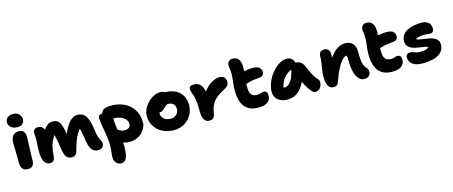

<svg xmlns="http://www.w3.org/2000/svg" viewBox="-55 -1547 6115 2593"><g transform="rotate(-15 3003.0 -251.0)"><path d="M157 10Q123 10 102.5 -4.5Q82 -19 72 -44Q62 -69 62 -98Q62 -158 61 -199.5Q60 -241 59.5 -271.5Q59 -302 58 -329Q57 -356 57 -386Q57 -422 68.5 -452Q80 -482 106 -499.5Q132 -517 173 -517Q213 -517 235 -492.5Q257 -468 258 -415Q258 -396 257 -362.5Q256 -329 254.5 -289Q253 -249 251.5 -208.5Q250 -168 249 -134Q248 -100 248 -79Q248 -41 226 -15.5Q204 10 157 10ZM170 -574Q114 -574 80.5 -602.5Q47 -631 47 -671Q47 -716 77.5 -739.5Q108 -763 156 -763Q192 -763 217 -747Q242 -731 255 -708Q268 -685 268 -662Q268 -630 245.5 -602Q223 -574 170 -574Z M469 9Q426 9 403 -20Q380 -49 371 -94.5Q362 -140 362 -190Q362 -219 364 -249L368 -308Q370 -337 370 -365Q370 -386 367.5 -405Q365 -424 365 -442Q365 -466 381.5 -484.5Q398 -503 431 -503Q464 -503 484.5 -488.5Q505 -474 516 -452Q517 -448 519 -444Q523 -450 527 -456Q547 -487 577 -506.5Q607 -526 645 -526Q685 -526 709 -510Q733 -494 747.5 -464Q762 -434 772 -390Q782 -348 788 -312Q808 -365 832 -405Q868 -465 908 -495.5Q948 -526 987 -526Q1070 -526 1109 -462.5Q1148 -399 1163 -275Q1170 -217 1180 -183Q1190 -149 1200 -129.5Q1210 -110 1216.5 -96.5Q1223 -83 1223 -65Q1223 -34 1201.5 -12.5Q1180 9 1142 9Q1110 9 1084 -6.5Q1058 -22 1039.5 -57.5Q1021 -93 1011 -154Q1003 -206 997.5 -240Q992 -274 987 -296Q982 -318 977 -335Q976 -336 976 -336Q954 -311 937 -282Q911 -240 891.5 -185Q872 -130 851 -55Q844 -22 824 -6.5Q804 9 776 9Q739 9 716 -8Q693 -25 680 -61Q667 -97 659 -152Q652 -201 646 -235.5Q640 -270 634.5 -296Q629 -322 623 -343Q622 -343 622 -344Q604 -317 591 -291Q574 -257 563.5 -222Q553 -187 547 -147.5Q541 -108 538 -60Q536 -29 519 -10Q502 9 469 9Z M1580 10Q1533 10 1493 -4Q1495 21 1495 46Q1495 83 1492 120.5Q1489 158 1479.5 190Q1470 222 1450 241.5Q1430 261 1395 261Q1374 261 1352 249Q1330 237 1315.5 212.5Q1301 188 1301 151Q1301 127 1303 109.5Q1305 92 1307 75.5Q1309 59 1311 41Q1313 23 1313 -2Q1313 -78 1303 -143.5Q1293 -209 1281 -272.5Q1269 -336 1263 -406Q1262 -428 1277.5 -442Q1293 -456 1318 -456Q1321 -456 1323 -456Q1329 -494 1360 -510Q1398 -528 1471 -528Q1542 -528 1605.5 -506.5Q1669 -485 1717.5 -443Q1766 -401 1794 -340Q1822 -279 1822 -200Q1822 -164 1805.5 -127Q1789 -90 1758 -59Q1727 -28 1682 -9Q1637 10 1580 10ZM1449 -351Q1449 -298 1456 -250Q1460 -220 1465 -192Q1470 -189 1475 -186Q1490 -175 1508.5 -167Q1527 -159 1551 -159Q1591 -159 1615.5 -174.5Q1640 -190 1640 -227Q1640 -258 1623 -281.5Q1606 -305 1579 -321Q1552 -337 1521.5 -345Q1491 -353 1464 -353Q1456 -353 1449 -351Z M2204 12Q2114 12 2044 -23.5Q1974 -59 1934 -122Q1894 -185 1894 -266Q1894 -315 1916.5 -362.5Q1939 -410 1976.5 -448.5Q2014 -487 2060.5 -510Q2107 -533 2154 -533Q2174 -533 2192 -527Q2202 -523 2211 -516Q2294 -514 2354 -486Q2417 -455 2450.5 -399Q2484 -343 2484 -266Q2484 -187 2447 -124Q2410 -61 2347 -24.5Q2284 12 2204 12ZM2070 -269Q2069 -264 2069 -259Q2069 -210 2104 -179.5Q2139 -149 2199 -149Q2248 -149 2280 -179Q2312 -209 2312 -258Q2312 -300 2285 -325.5Q2258 -351 2216 -351Q2195 -351 2181 -339Q2167 -327 2147 -307Q2133 -293 2121.5 -284.5Q2110 -276 2098 -272.5Q2086 -269 2070 -269Q2070 -269 2070 -269Z M2694 12Q2667 12 2646.5 -4Q2626 -20 2614 -49Q2602 -78 2602 -115Q2602 -185 2598.5 -237Q2595 -289 2587 -329.5Q2579 -370 2566 -403Q2556 -429 2553 -441.5Q2550 -454 2550 -468Q2550 -489 2565.5 -502Q2581 -515 2616 -515Q2648 -515 2672.5 -504.5Q2697 -494 2715 -470Q2733 -446 2745 -405Q2748 -393 2751 -381Q2781 -423 2818 -454Q2856 -486 2896.5 -503.5Q2937 -521 2976 -521Q3022 -521 3043 -496Q3064 -471 3064 -429Q3064 -400 3045.5 -379.5Q3027 -359 2984 -337Q2930 -310 2893 -280.5Q2856 -251 2833 -219Q2810 -187 2798 -153Q2786 -119 2781 -82Q2776 -44 2764.5 -23.5Q2753 -3 2735.5 4.5Q2718 12 2694 12Z M3383 13Q3291 13 3235 -25Q3179 -63 3154.5 -132Q3130 -201 3130 -292Q3130 -341 3134.5 -379Q3139 -417 3143 -452.5Q3147 -488 3147 -530Q3147 -570 3142 -595Q3137 -620 3137 -644Q3137 -672 3155.5 -694Q3174 -716 3215 -716Q3265 -716 3294 -681Q3323 -646 3323 -558Q3323 -536 3321 -512Q3332 -514 3344 -516Q3395 -525 3442 -525Q3510 -525 3535.5 -499.5Q3561 -474 3561 -436Q3561 -408 3543.5 -392Q3526 -376 3499 -374Q3453 -371 3417.5 -366Q3382 -361 3350 -352Q3328 -346 3304 -337Q3303 -318 3303 -298Q3303 -246 3315 -215Q3327 -184 3350.5 -171Q3374 -158 3409 -158Q3432 -158 3447 -162.5Q3462 -167 3474 -171.5Q3486 -176 3500 -176Q3527 -176 3541 -160Q3555 -144 3555 -110Q3555 -58 3515 -22.5Q3475 13 3383 13Z M3789 10Q3735 10 3694 -9Q3653 -28 3630 -62.5Q3607 -97 3607 -143Q3607 -195 3624.5 -249.5Q3642 -304 3673 -353.5Q3704 -403 3744 -442Q3784 -481 3829 -503.5Q3874 -526 3919 -526Q3961 -526 3990 -499Q4011 -478 4017 -446Q4058 -445 4088 -425Q4119 -403 4132 -372Q4152 -329 4167.5 -292Q4183 -255 4203.5 -220Q4224 -185 4259 -147Q4274 -131 4274.5 -105.5Q4275 -80 4264.5 -54Q4254 -28 4233.5 -10.5Q4213 7 4184 7Q4165 7 4153 0Q4141 -7 4133 -16Q4111 -43 4094 -67.5Q4077 -92 4062 -119Q4048 -143 4035 -173Q4024 -148 4012 -128Q3981 -77 3945 -46.5Q3909 -16 3869.5 -3Q3830 10 3789 10ZM3940 -368Q3906 -355 3877 -331Q3829 -292 3802 -239Q3782 -200 3776 -159Q3786 -158 3796 -158Q3843 -158 3885 -218Q3922 -271 3940 -368Z M4866 10Q4820 10 4787 -25Q4754 -60 4736.5 -128.5Q4719 -197 4719 -299Q4719 -315 4718 -327Q4717 -339 4714 -349Q4712 -353 4710 -357Q4708 -357 4706 -357Q4687 -357 4663 -336Q4639 -315 4612.5 -275.5Q4586 -236 4560.5 -181Q4535 -126 4512 -59Q4499 -19 4482 -5Q4465 9 4434 9Q4382 9 4359 -36Q4336 -81 4336 -151Q4336 -200 4340.5 -236Q4345 -272 4350.5 -303Q4356 -334 4360.5 -366Q4365 -398 4365 -437Q4365 -478 4383.5 -497Q4402 -516 4439 -516Q4476 -516 4496.5 -494Q4517 -472 4517 -422Q4517 -397 4514 -379Q4521 -389 4529 -400Q4575 -462 4627 -493Q4679 -524 4728 -524Q4778 -524 4810.5 -505Q4843 -486 4859 -451.5Q4875 -417 4875 -370Q4875 -302 4879.5 -256Q4884 -210 4894.5 -182Q4905 -154 4921 -137Q4936 -122 4944 -106Q4952 -90 4952 -65Q4952 -36 4929.5 -13Q4907 10 4866 10Z M5254 13Q5162 13 5106 -25Q5050 -63 5025.5 -132Q5001 -201 5001 -292Q5001 -341 5005.5 -379Q5010 -417 5014 -452.5Q5018 -488 5018 -530Q5018 -570 5013 -595Q5008 -620 5008 -644Q5008 -672 5026.5 -694Q5045 -716 5086 -716Q5136 -716 5165 -681Q5194 -646 5194 -558Q5194 -536 5192 -512Q5203 -514 5215 -516Q5266 -525 5313 -525Q5381 -525 5406.5 -499.5Q5432 -474 5432 -436Q5432 -408 5414.5 -392Q5397 -376 5370 -374Q5324 -371 5288.5 -366Q5253 -361 5221 -352Q5199 -346 5175 -337Q5174 -318 5174 -298Q5174 -246 5186 -215Q5198 -184 5221.5 -171Q5245 -158 5280 -158Q5303 -158 5318 -162.5Q5333 -167 5345 -171.5Q5357 -176 5371 -176Q5398 -176 5412 -160Q5426 -144 5426 -110Q5426 -58 5386 -22.5Q5346 13 5254 13Z M5682 10Q5613 10 5571 -8.5Q5529 -27 5510 -57Q5491 -87 5491 -122Q5491 -147 5506 -162Q5521 -177 5551 -177Q5566 -177 5580.5 -172.5Q5595 -168 5610.5 -162.5Q5626 -157 5644 -152.5Q5662 -148 5684 -148Q5736 -148 5765 -157.5Q5794 -167 5809 -181Q5798 -192 5772 -197Q5746 -202 5712.5 -206Q5679 -210 5643.5 -217.5Q5608 -225 5578 -239Q5548 -253 5529.5 -278Q5511 -303 5511 -344Q5511 -395 5537 -430Q5563 -465 5605.5 -486Q5648 -507 5699 -516Q5750 -525 5799 -525Q5846 -525 5875 -510Q5904 -495 5918 -470Q5932 -445 5932 -415Q5932 -386 5918.5 -369Q5905 -352 5881 -352Q5864 -352 5852.5 -353.5Q5841 -355 5828.5 -356.5Q5816 -358 5794 -358Q5751 -358 5721 -351Q5691 -344 5674 -332Q5683 -321 5708.5 -315.5Q5734 -310 5769 -305.5Q5804 -301 5841 -294.5Q5878 -288 5909.5 -274.5Q5941 -261 5961 -237.5Q5981 -214 5981 -176Q5981 -110 5942.5 -69Q5904 -28 5836.5 -9Q5769 10 5682 10Z"/></g></svg>

Font: Shantell Sans Light ExtraBold
Style: Regular
Weight: 800
Version: Version 1.011;[c5ecc13dd]